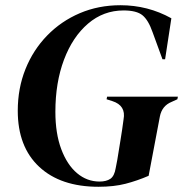

<svg xmlns="http://www.w3.org/2000/svg" viewBox="-20 -698 701 735"><path d="M357 17Q212 17 130 -59.5Q48 -136 48 -274Q48 -360 77.5 -433.5Q107 -507 160.5 -562Q214 -617 285.5 -647.5Q357 -678 441 -678Q546 -678 636 -628L612 -471H602L564 -575Q548 -621 525.5 -639.5Q503 -658 453 -658Q376 -658 317 -607.5Q258 -557 225 -469.5Q192 -382 192 -270Q192 -187 214.5 -127Q237 -67 275 -35Q313 -3 361 -3Q387 -3 402.5 -13.5Q418 -24 423 -55L429 -86Q434 -118 441 -160Q448 -202 453 -241Q463 -294 410 -311L388 -318L390 -328H661L659 -318L637 -308Q600 -293 592 -252L549 -25Q505 -6 460.5 5.5Q416 17 357 17Z"/></svg>

Font: DeepMind Serif Display
Style: Italic
Weight: 400
Italic angle: -12°
Designer: Frank Grießhammer / Modifications: Colophon Foundry
Foundry: Colophon Foundry
Version: Version 5.003; ttfautohint (v1.8.2)